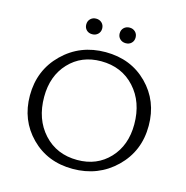

<svg xmlns="http://www.w3.org/2000/svg" viewBox="-119 -942 1028 1060"><g transform="rotate(15 395.0 -411.5)"><path d="M256 -784Q256 -804 269 -816.5Q282 -829 301 -829Q321 -829 334 -816.5Q347 -804 347 -784Q347 -765 334 -752.5Q321 -740 301 -740Q281 -740 268.5 -752.5Q256 -765 256 -784ZM447 -784Q447 -804 460 -816.5Q473 -829 493 -829Q512 -829 525 -816.5Q538 -804 538 -784Q538 -765 525.5 -752.5Q513 -740 493 -740Q473 -740 460 -752.5Q447 -765 447 -784ZM389 6Q245 6 151 -89Q57 -184 57 -325Q57 -470 156 -567Q255 -664 400 -664Q545 -664 639.5 -569Q734 -474 734 -332Q734 -187 634.5 -90.5Q535 6 389 6ZM401 -48Q513 -48 584 -123.5Q655 -199 655 -319Q655 -447 581 -528Q507 -609 389 -609Q277 -609 206 -533.5Q135 -458 135 -338Q135 -210 209 -129Q283 -48 401 -48Z"/></g></svg>

Font: EauTestInfant
Style: Regular
Weight: 400
Designer: Christian Thalmann (Catharsis Fonts)
Version: Version 0.001;PS 000.001;hotconv 1.0.88;makeotf.lib2.5.64775